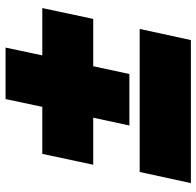

<svg xmlns="http://www.w3.org/2000/svg" viewBox="-28 -678 706 690"><g transform="rotate(-90 325.0 -333.0)"><path d="M117 -534H286L314 -666H499L471 -534H641L602 -351H432L404 -221H219L247 -351H78ZM52 -184H566L526 0H12Z"/></g></svg>

Font: Azeret Mono Black
Style: Italic
Weight: 900
Italic angle: -12°
Designer: Martin Vácha
Foundry: Displaay
Version: Version 1.000; Glyphs 3.0.3, build 3074